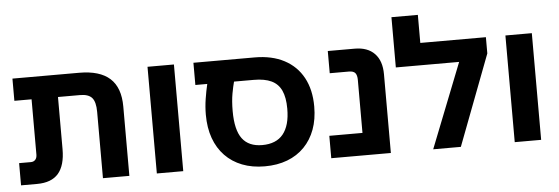

<svg xmlns="http://www.w3.org/2000/svg" viewBox="-50 -913 3143 1079"><g transform="rotate(-5 1522.0 -373.5)"><path d="M492.1 0V-374.2Q492.1 -430.4 471.9 -453.5Q451.7 -476.5 404.6 -476.5H34.1V-601.8H410.6Q526.4 -601.8 583.7 -550Q641.1 -498.1 641.1 -391.2V0ZM30.1 0V-125.3H96.7Q111.9 -125.3 121.5 -135.5Q131.1 -145.7 131.1 -165.2V-557.8H280.1V-182Q280.1 -91 241.2 -45.5Q202.2 0 120.3 0Z M796.1 0V-601.8H945.1V0Z M1404.6 13Q1333.8 13 1277.4 -9Q1221 -30.9 1181 -72.4Q1141.1 -113.8 1120.1 -172.3Q1099.1 -230.8 1099.1 -304.9Q1099.1 -349.1 1106.1 -393.8Q1113.2 -438.4 1122.2 -476.5H1055.1V-601.8H1400.6Q1497.5 -601.8 1566.9 -565.3Q1636.3 -528.8 1673.2 -460.8Q1710.1 -392.8 1710.1 -297.9Q1710.1 -225.9 1689.1 -168.9Q1668.1 -111.9 1628.2 -70.9Q1588.3 -30 1531.9 -8.5Q1475.5 13 1404.6 13ZM1400.6 -107.3Q1439.8 -107.3 1469.3 -119.4Q1498.9 -131.4 1518.5 -155.5Q1538 -179.6 1548.1 -215.2Q1558.1 -250.9 1558.1 -298.9Q1558.1 -362.2 1540 -401.4Q1521.9 -440.5 1483.7 -458.5Q1445.6 -476.5 1384.6 -476.5H1273.2Q1266.2 -451.5 1258.6 -409.9Q1251.1 -368.2 1251.1 -311.9Q1251.1 -205.7 1287.7 -156.5Q1324.3 -107.3 1400.6 -107.3Z M1780.1 0V-126.3H1967.2V-425.3Q1967.2 -451.5 1957.2 -464Q1947.1 -476.5 1921 -476.5H1813.1V-601.8H1964.8Q2037.4 -601.8 2076.8 -561Q2116.3 -520.2 2116.3 -444.2V0Z M2335 -601.8H2705V-510.2L2511.1 0H2355.1L2543.1 -476.5H2186V-760H2335Z M2815.1 0V-601.8H2964.1V0Z"/></g></svg>

Font: Noto Sans Hebrew
Style: Regular
Weight: 400
Designer: Monotype Design Team
Foundry: Monotype Imaging Inc.
Version: Version 2.003;January 10, 2023;FontCreator 14.0.0.2877 64-bi